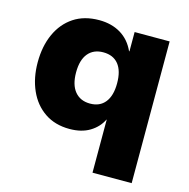

<svg xmlns="http://www.w3.org/2000/svg" viewBox="-103 -615 880 895"><g transform="rotate(15 337.0 -167.5)"><path d="M421 180V-76H420Q401 -37 361.5 -13Q322 11 264 11Q194 11 144 -23Q94 -57 67.5 -116.5Q41 -176 41 -251Q41 -329 68 -388.5Q95 -448 145.5 -481.5Q196 -515 268 -515Q328 -515 372 -488.5Q416 -462 439 -411H441V-504H610V180ZM326 -128Q373 -128 398.5 -160Q424 -192 424 -252Q424 -312 398.5 -343.5Q373 -375 325 -375Q278 -375 252 -343.5Q226 -312 226 -252Q226 -192 252.5 -160Q279 -128 326 -128Z"/></g></svg>

Font: Nunito Sans 8pt Black
Style: Regular
Weight: 900
Version: Version 3.101;gftools[0.9.27]